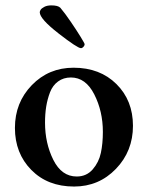

<svg xmlns="http://www.w3.org/2000/svg" viewBox="-20 -683 548 710"><path d="M127 -637.7Q127 -641.6 130.4 -647Q133.8 -652.3 144 -657.7Q154.3 -663.1 169.9 -663.1Q194.3 -663.1 203.1 -654.3Q219.7 -634.8 241.7 -602.5Q263.7 -570.3 278.3 -546.4Q293 -522.5 293 -519.5Q293 -514.6 288.6 -509.8Q284.2 -504.9 279.3 -504.9Q266.6 -504.9 196.8 -559.1Q127 -613.3 127 -637.7ZM242.2 -396.5Q214.8 -396.5 194.8 -381.8Q174.8 -367.2 165 -341.8Q155.3 -316.4 150.9 -289.1Q146.5 -261.7 146.5 -229.5Q146.5 -153.3 177.2 -91.8Q208 -30.3 263.7 -30.3Q299.8 -30.3 322.8 -56.6Q345.7 -83 353 -117.7Q360.4 -152.3 360.4 -195.3Q360.4 -271.5 328.6 -334Q296.9 -396.5 242.2 -396.5ZM252 -432.6Q349.6 -432.6 410.6 -372.1Q471.7 -311.5 471.7 -217.8Q471.7 -124 408.7 -58.6Q345.7 6.8 253.9 6.8Q156.2 6.8 95.7 -54.7Q35.2 -116.2 35.2 -210Q35.2 -303.7 97.7 -368.2Q160.2 -432.6 252 -432.6Z"/></svg>

Font: Crimson
Style: Semibold
Weight: 600
Version: Version 0.8